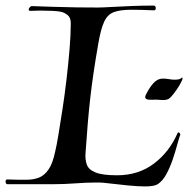

<svg xmlns="http://www.w3.org/2000/svg" viewBox="-45 -661 675 689"><path d="M476 8Q451 8 414.5 4.5Q378 1 328 -5Q321 -6 313.5 -6Q306 -6 298 -6Q266 -6 225.5 -3Q185 0 147 0H-18Q-25 0 -25 -10Q-25 -18 -17 -17Q6 -16 21.5 -16Q37 -16 50 -16Q75 -16 94.5 -23.5Q114 -31 129 -52.5Q144 -74 153 -117Q158 -137 164.5 -176.5Q171 -216 179 -267.5Q187 -319 193.5 -374.5Q200 -430 204.5 -483Q209 -536 209 -578Q209 -598 197.5 -607Q186 -616 176 -618Q166 -621 143.5 -622Q121 -623 101 -623Q88 -623 78.5 -622.5Q69 -622 64 -622Q58 -622 58 -627Q58 -631 62.5 -635.5Q67 -640 72 -639Q105 -638 147 -636.5Q189 -635 231 -634.5Q273 -634 306 -634Q322 -634 355.5 -636Q389 -638 429.5 -639.5Q470 -641 505 -641H506Q514 -641 514 -631Q514 -623 505 -624Q482 -625 463 -625.5Q444 -626 427 -626Q386 -626 363.5 -617.5Q341 -609 329 -583.5Q317 -558 308 -506Q298 -449 291 -401.5Q284 -354 279 -310Q274 -266 270 -218.5Q266 -171 262 -113Q260 -89 266.5 -70.5Q273 -52 298 -42Q323 -32 375 -32Q452 -32 507.5 -74Q563 -116 592 -183Q594 -186 595 -186Q598 -186 600.5 -182.5Q603 -179 601 -175Q597 -164 590.5 -140Q584 -116 574.5 -88Q565 -60 552 -36Q539 -12 521 0Q508 8 476 8ZM540 -302Q531 -302 522 -303Q513 -304 504 -303H495Q470 -303 478 -320Q490 -345 505 -362Q520 -379 539 -379Q551 -379 561.5 -377Q572 -375 582 -375Q600 -375 606 -381Q610 -385 610 -380Q610 -374 600.5 -357.5Q591 -341 579 -325.5Q567 -310 560 -306Q552 -302 540 -302Z"/></svg>

Font: Tapestry
Style: Regular
Weight: 400
Designer: Robert E. Leuschke
Foundry: Robert E. Leuschke
Version: Version 1.010; ttfautohint (v1.8.4.7-5d5b)